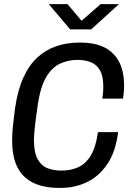

<svg xmlns="http://www.w3.org/2000/svg" viewBox="-20 -903 640 933"><path d="M264 10Q215 10 174 -2Q133 -14 102.5 -40.5Q72 -67 55.5 -111Q39 -155 39 -219Q39 -233 39.5 -246.5Q40 -260 41.5 -277.5Q43 -295 46 -318.5Q49 -342 53 -376Q66 -466 94 -527Q122 -588 163 -625Q204 -662 255 -679Q306 -696 364 -696H375Q436 -696 482.5 -675Q529 -654 556 -607.5Q583 -561 583 -484Q583 -470 581.5 -455.5Q580 -441 578 -424H477Q480 -441 481 -455.5Q482 -470 482 -482Q482 -534 465.5 -562Q449 -590 420.5 -601Q392 -612 357 -612Q311 -612 271.5 -593.5Q232 -575 204.5 -528.5Q177 -482 164 -397Q153 -321 149 -282.5Q145 -244 145 -223Q145 -163 162.5 -130.5Q180 -98 210 -86Q240 -74 278 -74Q324 -74 360.5 -90.5Q397 -107 421.5 -148Q446 -189 456 -261H554Q542 -165 501.5 -105.5Q461 -46 402.5 -18Q344 10 278 10ZM321 -760 217 -883H308L390 -786H358L469 -883H558L423 -760Z"/></svg>

Font: Chivo Mono
Style: Italic
Weight: 400
Italic angle: -8.05°
Monospace: yes
Version: Version 1.008